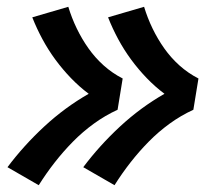

<svg xmlns="http://www.w3.org/2000/svg" viewBox="-20 -617 640 565"><path d="M317 -72 225 -125Q273 -189 333.5 -245Q394 -301 464 -341Q436 -362 411.5 -387.5Q387 -413 366 -441.5Q345 -470 328 -501.5Q311 -533 298 -566L404 -597Q414 -564 429 -533Q444 -502 463.5 -474.5Q483 -447 508 -424.5Q533 -402 564 -386L549 -294Q512 -277 479 -253Q446 -229 417.5 -200Q389 -171 364 -139Q339 -107 317 -72ZM94 -72 2 -125Q50 -189 110.5 -245Q171 -301 241 -341Q213 -362 188.5 -387.5Q164 -413 143 -441.5Q122 -470 105 -501.5Q88 -533 75 -566L181 -597Q191 -564 206 -533Q221 -502 240.5 -474.5Q260 -447 285 -424.5Q310 -402 341 -386L326 -294Q289 -277 256 -253Q223 -229 194.5 -200Q166 -171 141 -139Q116 -107 94 -72Z"/></svg>

Font: Iosevka SS04 Hv Ex Obl
Style: Regular
Weight: 900
Width: 7
Italic angle: -9°
Monospace: yes
Designer: Belleve Invis
Foundry: Belleve Invis
Version: Version 19.0.0; ttfautohint (v1.8.4)